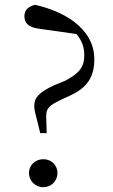

<svg xmlns="http://www.w3.org/2000/svg" viewBox="-20 -769 472 802"><path d="M161 13C195 13 220 -14 220 -46C220 -79 195 -104 161 -104C127 -104 101 -79 101 -46C101 -14 127 13 161 13ZM374 -521C374 -655 239 -724 126 -749C98 -741 82 -728 82 -701C82 -675 96 -655 143 -649L299 -627C321 -601 332 -574 332 -540C333 -491 313 -464 253 -432L204 -412C145 -384 123 -362 123 -327C123 -308 129 -290 138 -254L148 -213H175L173 -282C173 -317 184 -327 232 -351L273 -370C342 -402 374 -445 374 -521Z"/></svg>

Font: Harano Aji Mincho
Style: Regular
Weight: 400
Foundry: Masamichi Hosoda
Version: HaranoAjiMincho-Regular version 20230610;ttx 4.39.4